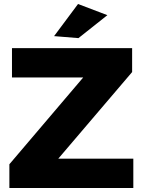

<svg xmlns="http://www.w3.org/2000/svg" viewBox="-20 -942 716 962"><path d="M371 -922 518 -866 373 -751 251 -761ZM40 -701H642V-581L272 -147H648V0H27V-119L397 -554H40Z"/></svg>

Font: Montserrat arm
Style: Bold
Weight: 700
Designer: Julieta Ulanovsky
Foundry: Julieta Ulanovsky
Version: Version 6.000;PS 006.000;hotconv 1.0.88;makeotf.lib2.5.64775